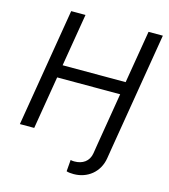

<svg xmlns="http://www.w3.org/2000/svg" viewBox="-132 -831 1005 1141"><g transform="rotate(15 370.0 -261.0)"><path d="M518.5 0 509.9 54C501.4 106.5 461.6 130.7 413.4 130.7C409.1 130.7 397.7 130.7 389.2 127.8L383.5 198.9C393.5 203.1 413.4 204.5 427.6 204.5C511.4 204.5 582.4 150.6 596.6 61.1L606.5 0L727.3 -727.3H639.2L585.2 -403.4H197.4L251.4 -727.3H163.4L42.6 0H130.7L184.7 -325.3H572.4Z"/></g></svg>

Font: Magic Ui Pro
Style: Italic
Weight: 400
Italic angle: -9.39999°
Designer: Stefan Endress, Andreas Faust
Version: Version 1.000;FEAKit 1.0